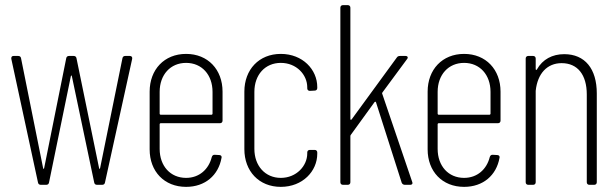

<svg xmlns="http://www.w3.org/2000/svg" viewBox="-20 -720 2400 748"><path d="M139 0H160C166 0 170 -3 171 -9L256 -423C257 -427 259 -427 260 -423L347 -9C348 -3 352 0 358 0H378C384 0 388 -3 389 -9L495 -491C496 -497 493 -502 486 -502H468C462 -502 458 -499 457 -493L370 -65C369 -61 367 -61 366 -65L278 -493C277 -499 273 -502 267 -502H249C243 -502 239 -499 238 -493L152 -65C151 -61 149 -61 148 -65L62 -493C61 -499 57 -502 51 -502H33C27 -502 24 -499 24 -493C24 -493 24 -492 24 -491L128 -9C129 -3 133 0 139 0Z M847 -250V-363C847 -449 790 -510 705 -510C620 -510 563 -449 563 -363V-138C563 -52 620 8 705 8C779 8 831 -37 843 -105C845 -112 840 -116 834 -116L816 -117C810 -117 807 -114 805 -108C793 -60 756 -27 705 -27C644 -27 602 -73 602 -140V-236C602 -238 604 -240 606 -240H837C843 -240 847 -244 847 -250ZM705 -475C766 -475 808 -429 808 -362V-277C808 -275 806 -273 804 -273H606C604 -273 602 -275 602 -277V-362C602 -429 644 -475 705 -475Z M1074 8C1159 8 1216 -53 1216 -121V-126C1216 -132 1212 -136 1206 -136H1187C1181 -136 1177 -132 1177 -126V-122C1177 -74 1135 -27 1074 -27C1013 -27 971 -74 971 -140V-362C971 -429 1013 -475 1074 -475C1135 -475 1177 -429 1177 -380V-376C1177 -370 1181 -366 1187 -366L1206 -367C1212 -367 1216 -371 1216 -377V-381C1216 -449 1159 -510 1074 -510C989 -510 932 -449 932 -363V-139C932 -53 989 8 1074 8Z M1316 0H1335C1341 0 1345 -4 1345 -10V-190C1345 -192 1346 -194 1347 -195L1439 -322C1441 -324 1444 -325 1445 -321L1545 -8C1547 -3 1552 0 1557 0H1578C1584 0 1587 -3 1587 -7C1587 -8 1586 -10 1586 -11L1469 -355C1468 -357 1469 -358 1470 -360L1566 -490C1571 -496 1568 -502 1560 -502H1539C1534 -502 1529 -501 1526 -496L1350 -255C1348 -252 1345 -253 1345 -256V-690C1345 -696 1341 -700 1335 -700H1316C1310 -700 1306 -696 1306 -690V-10C1306 -4 1310 0 1316 0Z M1930 -250V-363C1930 -449 1873 -510 1788 -510C1703 -510 1646 -449 1646 -363V-138C1646 -52 1703 8 1788 8C1862 8 1914 -37 1926 -105C1928 -112 1923 -116 1917 -116L1899 -117C1893 -117 1890 -114 1888 -108C1876 -60 1839 -27 1788 -27C1727 -27 1685 -73 1685 -140V-236C1685 -238 1687 -240 1689 -240H1920C1926 -240 1930 -244 1930 -250ZM1788 -475C1849 -475 1891 -429 1891 -362V-277C1891 -275 1889 -273 1887 -273H1689C1687 -273 1685 -275 1685 -277V-362C1685 -429 1727 -475 1788 -475Z M2178 -509C2132 -509 2094 -489 2072 -450C2070 -446 2067 -447 2067 -451V-492C2067 -498 2063 -502 2057 -502H2038C2032 -502 2028 -498 2028 -492V-10C2028 -4 2032 0 2038 0H2057C2063 0 2067 -4 2067 -10V-366C2074 -434 2112 -474 2168 -474C2230 -474 2266 -429 2266 -352V-10C2266 -4 2270 0 2276 0H2295C2301 0 2305 -4 2305 -10V-356C2305 -452 2259 -509 2178 -509Z"/></svg>

Font: Barlow Condensed ExtraLight
Style: Regular
Weight: 275
Width: 3
Designer: Jeremy Tribby
Foundry: Tribby Type
Version: Version 1.422;hotconv 1.0.109;makeotfexe 2.5.65596